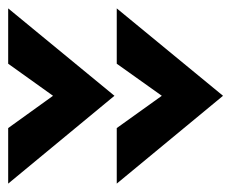

<svg xmlns="http://www.w3.org/2000/svg" viewBox="-76 -481 556 458"><path d="M-56.5 -175.5 50.5 -252.5 -56.5 -329V-461L197 -252.5L-56.5 -43ZM202.5 -175.5 310 -252.5 202.5 -329V-461L456 -252.5L202.5 -43Z"/></svg>

Font: HK Grotesk
Style: Bold
Weight: 700
Designer: Alfredo Marco Pradil
Foundry: Hanken Design Co.
Version: Version 3.001